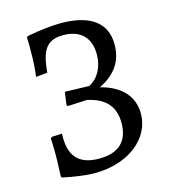

<svg xmlns="http://www.w3.org/2000/svg" viewBox="-100 -725 729 818"><g transform="rotate(-15 264.0 -315.5)"><path d="M218 12C365 12 473 -71 473 -183C473 -259 424 -313 333 -336C406 -371 441 -424 441 -497C441 -592 372 -643 243 -643C201 -643 151 -637 92 -626L88 -620C89 -604 89 -588 89 -573C89 -526 87 -481 82 -449L133 -454C141 -556 169 -591 240 -591C314 -591 357 -549 357 -476C357 -420 333 -375 291 -353L184 -356L176 -299L181 -294L266 -298C345 -281 383 -238 383 -166C383 -85 339 -43 252 -43C162 -43 121 -89 126 -187L82 -185L75 -180C76 -155 77 -135 77 -113C77 -88 76 -58 74 -12L78 -6C138 6 183 12 218 12Z"/></g></svg>

Font: Alegreya SC
Style: Regular
Weight: 400
Designer: Juan Pablo del Peral
Foundry: Huerta Tipografica
Version: Version 2.007;PS 002.007;hotconv 1.0.88;makeotf.lib2.5.64775